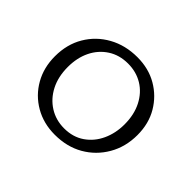

<svg xmlns="http://www.w3.org/2000/svg" viewBox="-104 -568 725 725"><g transform="rotate(45 258.5 -206.0)"><path d="M252 8Q192 8 144.5 -19.5Q97 -47 70 -94.5Q43 -142 43 -202Q43 -266 72 -315Q101 -364 151.5 -392Q202 -420 266 -420Q326 -420 372.5 -393Q419 -366 446.5 -319.5Q474 -273 474 -212Q474 -149 445 -99Q416 -49 366.5 -20.5Q317 8 252 8ZM260 -34Q307 -34 341 -57.5Q375 -81 393 -120Q411 -159 411 -206Q411 -258 391 -297Q371 -336 336.5 -357Q302 -378 258 -378Q212 -378 177.5 -355.5Q143 -333 124.5 -295Q106 -257 106 -208Q106 -156 126 -117Q146 -78 181 -56Q216 -34 260 -34Z"/></g></svg>

Font: Ysabeau Office Light
Style: Regular
Weight: 300
Designer: Christian Thalmann (Catharsis Fonts)
Version: Version 2.001;gftools[0.9.30]; featfreeze: tnum,lnum,ss02